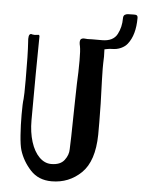

<svg xmlns="http://www.w3.org/2000/svg" viewBox="-57 -885 687 927"><g transform="rotate(5 286.5 -421.5)"><path d="M573 -825Q573 -742 537 -697Q526 -683 506.5 -674Q487 -665 463 -665Q453 -665 442.5 -663Q432 -661 427 -660Q428 -650 428 -625Q428 -603 427 -593Q426 -583 428 -509Q433 -387 433 -308V-247Q431 -118 371.5 -60.5Q312 -3 228 -3Q164 -3 125 -45.5Q86 -88 70 -140Q63 -163 59.5 -211.5Q56 -260 56 -311Q56 -368 59 -387Q61 -401 61 -480Q61 -606 57 -662Q56 -668 56 -678Q56 -709 75 -701L86 -700Q90 -700 94.5 -701Q99 -702 104 -702Q108 -702 109 -696Q108 -633 107 -515.5Q106 -398 106 -288Q106 -230 120.5 -184Q135 -138 161 -112Q187 -86 219 -86Q263 -86 282.5 -111.5Q302 -137 302 -165L304 -226Q307 -376 307 -392Q307 -415 309 -483Q312 -540 312 -595Q312 -644 308 -664Q305 -676 305 -683Q305 -697 311.5 -700.5Q318 -704 324.5 -703.5Q331 -703 333 -703Q340 -702 348 -702.5Q356 -703 363 -703H384H411Q466 -703 485 -740Q503 -774 503 -817Q503 -830 510.5 -834.5Q518 -839 526 -839Q536 -839 546 -839.5Q556 -840 564 -839Q573 -837 573 -825ZM109 -691V-696Z"/></g></svg>

Font: Barriecito
Style: Regular
Weight: 400
Designer: Pablo Cosgaya & Sergio Jiménez
Foundry: Pablo Cosgaya & Sergio Jiménez
Version: Version 1.001